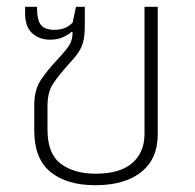

<svg xmlns="http://www.w3.org/2000/svg" viewBox="-20 -537 575 566"><path d="M261 9Q177 9 129 -30Q81 -69 81 -152V-227Q81 -273 101.5 -303Q122 -333 148 -360Q174 -388 184 -403.5Q194 -419 194 -442L191 -443Q182 -435 166 -427.5Q150 -420 128 -420Q96 -420 75 -439Q54 -458 54 -498V-517H89Q89 -477 101 -463Q113 -449 140 -449Q154 -449 167 -453Q180 -457 194 -470L204 -517H230V-463Q230 -433 225.5 -415Q221 -397 210.5 -381.5Q200 -366 180 -345Q154 -316 137 -291Q120 -266 120 -224V-155Q120 -84 159 -54.5Q198 -25 262 -25Q334 -25 370 -56.5Q406 -88 406 -142V-517H445V-140Q445 -69 396.5 -30Q348 9 261 9Z"/></svg>

Font: Noto Sans Thai UI ExtLt
Style: Regular
Weight: 200
Designer: Monotype Design Team
Foundry: Monotype Imaging Inc.
Version: Version 2.000;GOOG;noto-source:20170915:90ef993387c0